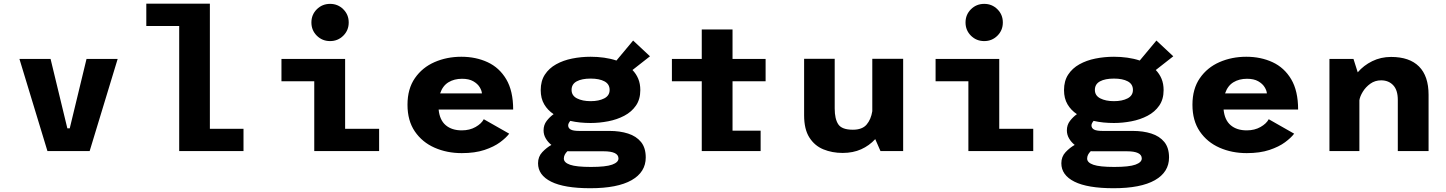

<svg xmlns="http://www.w3.org/2000/svg" viewBox="-20 -820 7850 1042"><path d="M449.5 -500H618.5L466.5 0H237.5L85.5 -500H254.5L345.5 -123.5H358.5Z M1119 -121H1301.5V0H952.5V-679H774V-800H1119Z M1771.5 -597Q1729 -597 1699.5 -626.2Q1670 -655.5 1670 -698Q1670 -740.5 1699.5 -769.8Q1729 -799 1771.5 -799Q1813.5 -799 1843 -769.8Q1872.5 -740.5 1872.5 -698Q1872.5 -655.5 1843 -626.2Q1813.5 -597 1771.5 -597ZM1853 -121H2037.5V0H1685.5V-379H1507.5V-500H1853Z M2743.5 -94.5Q2727 -72.5 2694 -48Q2661 -23.5 2609.2 -6.2Q2557.5 11 2486 11Q2405.5 11 2338.5 -18.5Q2271.5 -48 2231.5 -106.5Q2191.5 -165 2191.5 -251.5Q2191.5 -338 2231.8 -396Q2272 -454 2338.5 -483Q2405 -512 2483.5 -512Q2562.5 -512 2626.2 -482.5Q2690 -453 2727.5 -389.8Q2765 -326.5 2765 -225.5H2360.5Q2366 -168.5 2399 -140.5Q2432 -112.5 2486 -112.5Q2529 -112.5 2561 -130.8Q2593 -149 2605.5 -173ZM2487.5 -392.5Q2445 -392.5 2413.8 -373.5Q2382.5 -354.5 2368.5 -313H2595.5Q2594.5 -328.5 2583.2 -347Q2572 -365.5 2548.5 -379Q2525 -392.5 2487.5 -392.5Z M3185.5 -152.5Q3157 -152.5 3129 -155.2Q3101 -158 3075 -164Q3063.5 -150 3063.5 -139.5Q3063.5 -125 3077 -117.2Q3090.5 -109.5 3123.5 -109.5H3287.5Q3344 -109.5 3388.5 -95.2Q3433 -81 3458.8 -49.5Q3484.5 -18 3484.5 34.5Q3484.5 114 3407.8 157.8Q3331 201.5 3183.5 201.5Q3042.5 201.5 2971.2 166Q2900 130.5 2900 66Q2900 30 2923.2 5.5Q2946.5 -19 2972.5 -33.5Q2953.5 -48.5 2941.8 -68.8Q2930 -89 2930 -112.5Q2930 -142 2946.8 -163.8Q2963.5 -185.5 2984.5 -200.5Q2952.5 -221.5 2933.5 -253.8Q2914.5 -286 2914.5 -331Q2914.5 -380.5 2937 -415Q2959.5 -449.5 2998 -471Q3036.5 -492.5 3085 -502.2Q3133.5 -512 3185.5 -512Q3222.5 -512 3258.2 -507Q3294 -502 3325.5 -491.5L3416 -600L3507.5 -514.5L3412.5 -440Q3432.5 -419.5 3443.8 -392.5Q3455 -365.5 3455 -331Q3455 -281 3431.2 -246.8Q3407.5 -212.5 3368 -191.8Q3328.5 -171 3280.8 -161.8Q3233 -152.5 3185.5 -152.5ZM3185.5 -271Q3230 -271 3259.2 -286Q3288.5 -301 3288.5 -332Q3288.5 -363.5 3260.5 -378.5Q3232.5 -393.5 3185.5 -393.5Q3137.5 -393.5 3109.8 -378.5Q3082 -363.5 3082 -332Q3082 -301 3111.5 -286Q3141 -271 3185.5 -271ZM3040 40.5Q3040 62.5 3074 74.2Q3108 86 3187 86Q3268 86 3302.2 73.5Q3336.5 61 3336.5 40Q3336.5 1 3255 1H3071.5Q3065.5 1 3059.5 0.5Q3040 19.5 3040 40.5Z M3626.5 -379V-500H3788.5V-660H3955.5V-500H4135V-379H3955.5V-111H4108V0H3788.5V-379Z M4553 10Q4496 10 4448.5 -9.5Q4401 -29 4372.5 -73.8Q4344 -118.5 4344 -194V-501H4510V-231Q4510 -174.5 4529.5 -145.2Q4549 -116 4608.5 -116Q4659.5 -116 4683.2 -144Q4707 -172 4714 -216.5V-501H4881.5V0H4758.5L4730 -65Q4697.5 -29.5 4653.5 -9.8Q4609.5 10 4553 10Z M5321.5 -597Q5279 -597 5249.5 -626.2Q5220 -655.5 5220 -698Q5220 -740.5 5249.5 -769.8Q5279 -799 5321.5 -799Q5363.5 -799 5393 -769.8Q5422.5 -740.5 5422.5 -698Q5422.5 -655.5 5393 -626.2Q5363.5 -597 5321.5 -597ZM5403 -121H5587.5V0H5235.5V-379H5057.5V-500H5403Z M6025.5 -152.5Q5997 -152.5 5969 -155.2Q5941 -158 5915 -164Q5903.5 -150 5903.5 -139.5Q5903.5 -125 5917 -117.2Q5930.5 -109.5 5963.5 -109.5H6127.5Q6184 -109.5 6228.5 -95.2Q6273 -81 6298.8 -49.5Q6324.5 -18 6324.5 34.5Q6324.5 114 6247.8 157.8Q6171 201.5 6023.5 201.5Q5882.5 201.5 5811.2 166Q5740 130.5 5740 66Q5740 30 5763.2 5.5Q5786.5 -19 5812.5 -33.5Q5793.5 -48.5 5781.8 -68.8Q5770 -89 5770 -112.5Q5770 -142 5786.8 -163.8Q5803.5 -185.5 5824.5 -200.5Q5792.5 -221.5 5773.5 -253.8Q5754.5 -286 5754.5 -331Q5754.5 -380.5 5777 -415Q5799.5 -449.5 5838 -471Q5876.5 -492.5 5925 -502.2Q5973.5 -512 6025.5 -512Q6062.5 -512 6098.2 -507Q6134 -502 6165.5 -491.5L6256 -600L6347.5 -514.5L6252.5 -440Q6272.5 -419.5 6283.8 -392.5Q6295 -365.5 6295 -331Q6295 -281 6271.2 -246.8Q6247.5 -212.5 6208 -191.8Q6168.5 -171 6120.8 -161.8Q6073 -152.5 6025.5 -152.5ZM6025.5 -271Q6070 -271 6099.2 -286Q6128.5 -301 6128.5 -332Q6128.5 -363.5 6100.5 -378.5Q6072.5 -393.5 6025.5 -393.5Q5977.5 -393.5 5949.8 -378.5Q5922 -363.5 5922 -332Q5922 -301 5951.5 -286Q5981 -271 6025.5 -271ZM5880 40.5Q5880 62.5 5914 74.2Q5948 86 6027 86Q6108 86 6142.2 73.5Q6176.5 61 6176.5 40Q6176.5 1 6095 1H5911.5Q5905.5 1 5899.5 0.5Q5880 19.5 5880 40.5Z M7003.5 -94.5Q6987 -72.5 6954 -48Q6921 -23.5 6869.2 -6.2Q6817.5 11 6746 11Q6665.5 11 6598.5 -18.5Q6531.5 -48 6491.5 -106.5Q6451.5 -165 6451.5 -251.5Q6451.5 -338 6491.8 -396Q6532 -454 6598.5 -483Q6665 -512 6743.5 -512Q6822.5 -512 6886.2 -482.5Q6950 -453 6987.5 -389.8Q7025 -326.5 7025 -225.5H6620.5Q6626 -168.5 6659 -140.5Q6692 -112.5 6746 -112.5Q6789 -112.5 6821 -130.8Q6853 -149 6865.5 -173ZM6747.5 -392.5Q6705 -392.5 6673.8 -373.5Q6642.5 -354.5 6628.5 -313H6855.5Q6854.5 -328.5 6843.2 -347Q6832 -365.5 6808.5 -379Q6785 -392.5 6747.5 -392.5Z M7195 0V-500H7325.5L7348.5 -427.5Q7380.5 -465 7427.2 -488Q7474 -511 7529.5 -511Q7629.5 -511 7681.2 -459Q7733 -407 7733 -305.5V0H7566V-278Q7566 -331 7541 -357.5Q7516 -384 7475.5 -384Q7442.5 -384 7417 -365.8Q7391.5 -347.5 7376 -322Q7360.5 -296.5 7357.5 -276V0Z"/></svg>

Font: League Mono
Style: Bold
Weight: 700
Width: 6
Designer: Tyler Finck
Foundry: The League of Moveable Type / Tyler Finck
Version: Version 2.300;RELEASE